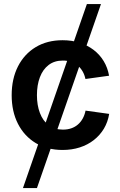

<svg xmlns="http://www.w3.org/2000/svg" viewBox="-20 -748 610 972"><path d="M96.2 204.1 419.9 -727.5H491.2L167 204.1ZM296.9 11.2Q218.8 11.2 160.9 -23.7Q103 -58.6 71 -121.1Q39.1 -183.6 39.1 -266.1Q39.1 -349.1 71 -411.9Q103 -474.6 160.9 -509.5Q218.8 -544.4 296.9 -544.4Q343.8 -544.4 383.3 -531.7Q422.9 -519 453.9 -495.4Q484.9 -471.7 504.9 -438.7Q524.9 -405.8 532.2 -364.7L412.6 -348.1Q408.2 -369.1 398.4 -386.2Q388.7 -403.3 374 -415.8Q359.4 -428.2 340.3 -434.8Q321.3 -441.4 298.3 -441.4Q255.4 -441.4 226.1 -418.9Q196.8 -396.5 181.9 -356.9Q167 -317.4 167 -266.1Q167 -215.8 181.9 -176.3Q196.8 -136.7 226.1 -114.3Q255.4 -91.8 298.3 -91.8Q321.8 -91.8 340.8 -98.4Q359.9 -105 374.5 -117.7Q389.2 -130.4 398.9 -148.2Q408.7 -166 413.1 -188L532.7 -171.4Q525.9 -129.9 505.9 -96.4Q485.8 -63 454.8 -38.8Q423.8 -14.6 383.8 -1.7Q343.8 11.2 296.9 11.2Z"/></svg>

Font: Inter 20pt SemiBold
Style: Regular
Weight: 600
Version: Version 4.001;git-66647c0bb